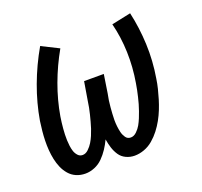

<svg xmlns="http://www.w3.org/2000/svg" viewBox="-99 -640 798 760"><g transform="rotate(-20 300.0 -260.0)"><path d="M139 8Q118 8 100.5 0.5Q83 -7 70.5 -21.5Q58 -36 50.5 -53.5Q43 -71 39 -90Q35 -109 33.5 -129Q32 -149 32.5 -169Q33 -189 35 -209Q37 -229 40 -250Q52 -321 78 -391.5Q104 -462 142 -528L214 -492Q180 -432 156.5 -368Q133 -304 122 -239Q120 -226 118.5 -214Q117 -202 116 -189.5Q115 -177 114.5 -165Q114 -153 114.5 -141Q115 -129 116.5 -117Q118 -105 121.5 -94Q125 -83 133 -74Q141 -65 153 -65Q166 -65 177.5 -76Q189 -87 196.5 -99.5Q204 -112 209.5 -125Q215 -138 219.5 -151.5Q224 -165 227.5 -178.5Q231 -192 234.5 -205.5Q238 -219 240.5 -232.5Q243 -246 245 -260L258 -338H341L329 -260Q326 -246 324 -232.5Q322 -219 321 -205.5Q320 -192 319 -178.5Q318 -165 318 -152Q318 -139 319.5 -125.5Q321 -112 324 -99.5Q327 -87 334.5 -76Q342 -65 356 -65Q369 -65 380.5 -76Q392 -87 399 -99.5Q406 -112 411.5 -125.5Q417 -139 421.5 -152Q426 -165 430 -178.5Q434 -192 437 -205.5Q440 -219 443 -232.5Q446 -246 448 -260Q459 -324 457 -388Q455 -452 440 -511L521 -528Q536 -462 539 -391.5Q542 -321 530 -250Q527 -229 522 -209Q517 -189 511 -169Q505 -149 497 -129Q489 -109 478.5 -90Q468 -71 454.5 -53.5Q441 -36 424 -21.5Q407 -7 386.5 0.5Q366 8 346 8Q327 8 310 0Q293 -8 283 -23Q273 -38 267.5 -55.5Q262 -73 259 -92Q250 -73 238.5 -55.5Q227 -38 212 -23Q197 -8 177.5 0Q158 8 139 8Z"/></g></svg>

Font: Iosevka SS04 Extended
Style: Italic
Weight: 400
Width: 7
Italic angle: -9°
Monospace: yes
Designer: Belleve Invis
Foundry: Belleve Invis
Version: Version 19.0.0; ttfautohint (v1.8.4)